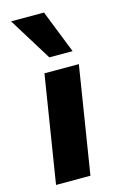

<svg xmlns="http://www.w3.org/2000/svg" viewBox="-119 -818 540 868"><g transform="rotate(-15 151.5 -383.5)"><path d="M31 0 111 -501H272L192 0ZM151 -565 26 -767H180L260 -565Z"/></g></svg>

Font: Nunito Sans 8pt ExtraBold
Style: Italic
Weight: 800
Italic angle: -9°
Version: Version 3.101;gftools[0.9.27]